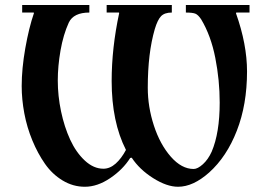

<svg xmlns="http://www.w3.org/2000/svg" viewBox="-20 -713 1046 748"><path d="M64.5 -377.9Q64.5 -445.3 78.6 -525.4Q92.8 -605.5 112.3 -662.1L111.3 -664.1H66.4V-693.4H328.1V-664.1Q266.6 -664.1 248 -625Q226.6 -578.1 215.8 -516.6Q205.1 -455.1 205.1 -399.4Q205.1 -339.8 217.8 -279.3Q230.5 -218.8 253.4 -168.9Q276.4 -119.1 310.5 -87.4Q344.7 -55.7 382.8 -55.7Q408.2 -55.7 430.7 -75.7Q453.1 -95.7 470.7 -128.9Q415 -238.3 415 -397.5Q415 -525.4 444.3 -662.1L443.4 -664.1H395.5V-693.4H649.4V-664.1Q621.1 -664.1 607.4 -649.9Q593.8 -635.7 583 -599.6Q555.7 -505.9 555.7 -371.1Q555.7 -296.9 579.6 -223.6Q603.5 -150.4 645.5 -102.5Q687.5 -54.7 734.4 -54.7Q750 -54.7 770.5 -73.2Q791 -91.8 804.7 -122.1Q835.9 -195.3 835.9 -313.5Q835.9 -400.4 818.8 -487.3Q801.8 -574.2 763.7 -637.7Q752 -655.3 741.2 -659.7Q730.5 -664.1 704.1 -664.1V-693.4H952.1V-664.1H900.4L899.4 -661.1Q942.4 -540 942.4 -434.6Q942.4 -305.7 902.8 -204.1Q863.3 -102.5 794.9 -41Q732.4 14.6 673.8 14.6Q629.9 14.6 576.7 -19Q523.4 -52.7 493.2 -98.6L487.3 -97.7Q459 -52.7 409.2 -19Q359.4 14.6 310.5 14.6Q264.6 14.6 224.1 -9.8Q183.6 -34.2 155.3 -74.7Q127 -115.2 106 -166Q85 -216.8 74.7 -271.5Q64.5 -326.2 64.5 -377.9Z"/></svg>

Font: Monomakh Unicode TT
Style: Medium
Weight: 500
Designer: Alexey Kryukov, Aleksandr Andreev
Version: Version 1.1